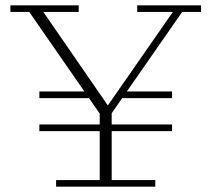

<svg xmlns="http://www.w3.org/2000/svg" viewBox="-20 -702 795 722"><path d="M128 -209V-234H627V-209ZM128 -333V-358H313L330 -333ZM423 -333 439 -358H627V-333ZM357 -272 90 -657H19V-682H276V-657H143L390 -299H381L630 -657H496V-682H736V-657H665L397 -272ZM191 0V-25H355V-300H400V-25H564V0Z"/></svg>

Font: Montagu Slab 144pt ExtraLight
Style: Regular
Weight: 250
Version: Version 1.000